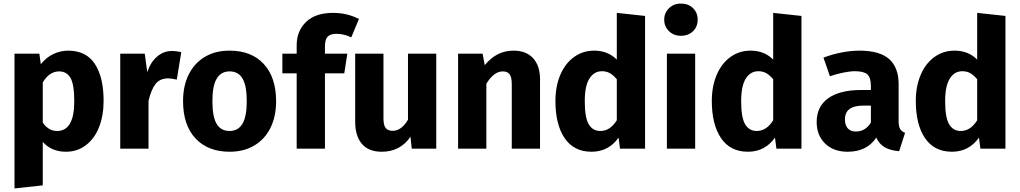

<svg xmlns="http://www.w3.org/2000/svg" viewBox="-20 -831 5700 1073"><path d="M559 -267Q559 -185 533.5 -120.5Q508 -56 460 -19.5Q412 17 348 17Q268 17 219 -38V205L61 222V-531H200L208 -472Q239 -511 279 -529.5Q319 -548 361 -548Q461 -548 510 -474Q559 -400 559 -267ZM395 -265Q395 -359 374 -395.5Q353 -432 310 -432Q283 -432 259.5 -416Q236 -400 219 -370V-146Q251 -99 299 -99Q395 -99 395 -265Z M993 -539 968 -386Q938 -393 920 -393Q874 -393 849.5 -362Q825 -331 810 -267V0H652V-531H789L803 -428Q821 -483 857.5 -514.5Q894 -546 940 -546Q968 -546 993 -539Z M1523 -265Q1523 -180 1491.5 -116.5Q1460 -53 1401.5 -18Q1343 17 1263 17Q1142 17 1072.5 -57.5Q1003 -132 1003 -266Q1003 -351 1034.5 -414.5Q1066 -478 1124.5 -513Q1183 -548 1263 -548Q1385 -548 1454 -473.5Q1523 -399 1523 -265ZM1167 -266Q1167 -179 1190.5 -139Q1214 -99 1263 -99Q1311 -99 1335 -139.5Q1359 -180 1359 -265Q1359 -352 1335.5 -392Q1312 -432 1263 -432Q1215 -432 1191 -391.5Q1167 -351 1167 -266Z M1796 -572V-531H1921L1904 -421H1796V0H1638V-421H1558V-531H1638V-578Q1638 -658 1690.5 -708.5Q1743 -759 1841 -759Q1920 -759 1986 -725L1943 -622Q1903 -642 1860 -642Q1826 -642 1811 -626Q1796 -610 1796 -572Z M2281 0 2274 -67Q2217 17 2113 17Q2040 17 2002.5 -27Q1965 -71 1965 -150V-531H2123V-170Q2123 -131 2135.5 -115.5Q2148 -100 2174 -100Q2224 -100 2260 -162V-531H2418V0Z M2998 -388V0H2840V-361Q2840 -401 2827.5 -416.5Q2815 -432 2790 -432Q2740 -432 2698 -363V0H2540V-531H2677L2689 -467Q2723 -508 2762.5 -528Q2802 -548 2851 -548Q2920 -548 2959 -506Q2998 -464 2998 -388Z M3585 -742V0H3445L3437 -62Q3381 17 3286 17Q3187 17 3135.5 -59Q3084 -135 3084 -267Q3084 -348 3111 -412Q3138 -476 3187.5 -512Q3237 -548 3301 -548Q3377 -548 3427 -498V-759ZM3427 -159V-388Q3408 -411 3388.5 -422Q3369 -433 3344 -433Q3300 -433 3274 -392Q3248 -351 3248 -266Q3248 -173 3270.5 -136Q3293 -99 3335 -99Q3390 -99 3427 -159Z M3879 -721Q3879 -682 3853 -656.5Q3827 -631 3785 -631Q3745 -631 3718.5 -657Q3692 -683 3692 -721Q3692 -759 3718.5 -785Q3745 -811 3785 -811Q3827 -811 3853 -785.5Q3879 -760 3879 -721ZM3865 0H3707V-531H3865Z M4459 -742V0H4319L4311 -62Q4255 17 4160 17Q4061 17 4009.5 -59Q3958 -135 3958 -267Q3958 -348 3985 -412Q4012 -476 4061.5 -512Q4111 -548 4175 -548Q4251 -548 4301 -498V-759ZM4301 -159V-388Q4282 -411 4262.5 -422Q4243 -433 4218 -433Q4174 -433 4148 -392Q4122 -351 4122 -266Q4122 -173 4144.5 -136Q4167 -99 4209 -99Q4264 -99 4301 -159Z M5038 -89 5005 14Q4956 10 4925 -7.5Q4894 -25 4877 -62Q4825 17 4717 17Q4638 17 4591 -29Q4544 -75 4544 -149Q4544 -236 4608.5 -282Q4673 -328 4793 -328H4847V-351Q4847 -398 4827 -415.5Q4807 -433 4757 -433Q4731 -433 4694 -425.5Q4657 -418 4618 -405L4582 -509Q4632 -528 4684.5 -538Q4737 -548 4782 -548Q4896 -548 4949 -501Q5002 -454 5002 -360V-154Q5002 -124 5010.5 -110Q5019 -96 5038 -89ZM4847 -146V-241H4808Q4754 -241 4728 -222Q4702 -203 4702 -163Q4702 -131 4718 -113.5Q4734 -96 4763 -96Q4816 -96 4847 -146Z M5599 -742V0H5459L5451 -62Q5395 17 5300 17Q5201 17 5149.5 -59Q5098 -135 5098 -267Q5098 -348 5125 -412Q5152 -476 5201.5 -512Q5251 -548 5315 -548Q5391 -548 5441 -498V-759ZM5441 -159V-388Q5422 -411 5402.5 -422Q5383 -433 5358 -433Q5314 -433 5288 -392Q5262 -351 5262 -266Q5262 -173 5284.5 -136Q5307 -99 5349 -99Q5404 -99 5441 -159Z"/></svg>

Font: Fira Sans BGR
Style: Bold
Weight: 700
Designer: bBox Type GmbH & Carrois Corporate GbR & Edenspiekermann AG
Foundry: bBox Type GmbH & Carrois Corporate GbR & Edenspiekermann AG
Version: Version 4.301